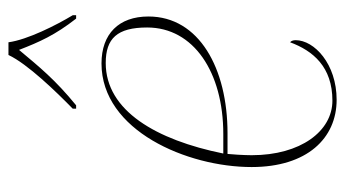

<svg xmlns="http://www.w3.org/2000/svg" viewBox="-201 -605 816 454"><g transform="rotate(-90 207.0 -378.0)"><path d="M177 -614V-606H185C246 -656 275 -692 316 -741C335 -692 351 -656 390 -606H398V-614C375 -652 340 -721 334 -766H304C283 -721 216 -652 177 -614ZM198 10C283 10 339 -43 339 -87C339 -93 337 -98 334 -100C314 -46 276 0 196 0C124 0 67 -75 67 -191C67 -208 69 -241 70 -248H119C272 -248 395 -315 395 -435C395 -505 354 -546 284 -546C125 -546 39 -343 39 -191C39 -60 107 10 198 10ZM117 -258H71C103 -416 172 -536 285 -536C343 -536 369 -509 369 -438C369 -328 263 -258 117 -258Z"/></g></svg>

Font: Noto Serif Display Thin
Style: Italic
Weight: 100
Italic angle: -12°
Designer: Monotype Design Team
Foundry: Monotype Imaging Inc.
Version: Version 2.009